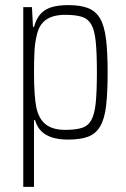

<svg xmlns="http://www.w3.org/2000/svg" viewBox="-20 -538 494 751"><path d="M71 193V-510H105L109 -433H113Q123 -468 141 -486Q159 -504 185.5 -511Q212 -518 246 -518Q294 -518 324 -506.5Q354 -495 371 -466.5Q388 -438 394.5 -386.5Q401 -335 401 -255Q401 -176 395 -124.5Q389 -73 372 -44Q355 -15 325 -3.5Q295 8 246 8Q211 8 185 0Q159 -8 142 -24.5Q125 -41 117 -68H113V193ZM235 -30Q275 -30 299.5 -37.5Q324 -45 337 -68Q350 -91 354.5 -136Q359 -181 359 -255Q359 -330 354.5 -375Q350 -420 337 -442.5Q324 -465 299.5 -472.5Q275 -480 235 -480Q188 -480 160.5 -461Q133 -442 124 -401Q117 -373 115 -340.5Q113 -308 113 -255Q113 -206 115.5 -172Q118 -138 122 -118Q132 -72 159.5 -51Q187 -30 235 -30Z"/></svg>

Font: Saira Condensed ExtraLight
Style: Regular
Weight: 250
Width: 3
Designer: Hector Gatti with collaboration of the Omnibus-Type team
Foundry: Omnibus-Type
Version: Version 1.101